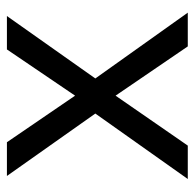

<svg xmlns="http://www.w3.org/2000/svg" viewBox="-24 -552 576 569"><g transform="rotate(-90 264.5 -268.0)"><path d="M212 -274 18 0H117L265 -214L411 0H511L316 -274L501 -536H402L265 -334L127 -536H27Z"/></g></svg>

Font: Noto Sans Psalter Pahlavi
Style: Regular
Weight: 400
Designer: Monotype Design Team
Foundry: Monotype Imaging Inc.
Version: Version 2.002